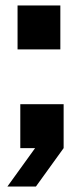

<svg xmlns="http://www.w3.org/2000/svg" viewBox="-20 -540 308 700"><path d="M54 0V-160H212V0L111 140H7L108 0ZM44 -360V-520H200V-360Z"/></svg>

Font: Tektur
Style: Bold
Weight: 700
Designer: Adam Jagosz
Foundry: Adam Jagosz
Version: Version 1.005;gftools[0.9.30]